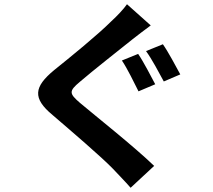

<svg xmlns="http://www.w3.org/2000/svg" viewBox="-20 -805 996 898"><path d="M626.1 -552.9 550.1 -522C576 -484 608 -416.9 627.8 -377.8L706 -410.9C687.9 -445 650.9 -517 626.1 -552.9ZM741.8 -598 663 -566.1C690 -529.1 724.1 -464.8 746.1 -424L823.2 -457C804 -492.2 766.7 -562.9 741.8 -598ZM573.9 -785.2C558.9 -763.1 528.1 -730.8 501.1 -706C437.1 -642 307.9 -536.9 233 -476.9C138.8 -398.8 130.7 -345.9 225.9 -267C311.8 -193.2 456 -70 508.9 -14.9C534.8 13.1 565 43.3 590.9 73.2L701 -29.1C606.9 -120 425.1 -263.8 354 -323.9C302.9 -367.9 301.8 -378.9 353 -421.9C415.8 -475.9 539.8 -573.2 600.9 -622.2C623.9 -640.3 655.2 -664.1 685 -686.1Z"/></svg>

Font: Karasuma Gothic
Style: Bold
Weight: 700
Designer: Rasmus Andersson / Ryoko Nishizuka
Foundry: Genbu
Version: Version 1.00